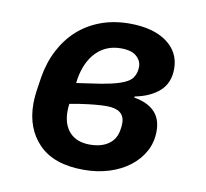

<svg xmlns="http://www.w3.org/2000/svg" viewBox="-65 -599 731 682"><g transform="rotate(10 300.0 -258.0)"><path d="M278 12Q171 12 116.5 -43.5Q62 -99 62 -189Q62 -209 65 -232Q68 -255 73 -285Q82 -340 105.5 -385Q129 -430 164 -461.5Q199 -493 246 -510.5Q293 -528 350 -528Q435 -528 484 -492.5Q533 -457 533 -397Q533 -346 500.5 -316.5Q468 -287 412 -276L411 -272Q459 -264 484.5 -238.5Q510 -213 510 -168Q510 -128 492 -95Q474 -62 442.5 -38Q411 -14 369 -1Q327 12 278 12ZM284 -80Q326 -80 352 -98.5Q378 -117 383 -152Q384 -157 384.5 -162.5Q385 -168 385 -175Q385 -225 320 -225Q303 -225 280 -223Q257 -221 223 -216L188 -210Q187 -205 186.5 -198Q186 -191 186 -183Q186 -135 211.5 -107.5Q237 -80 284 -80ZM247 -294Q293 -300 323 -307Q353 -314 371 -322.5Q389 -331 396.5 -341.5Q404 -352 407 -365Q409 -375 409 -382Q409 -404 391 -420Q373 -436 335 -436Q282 -436 247 -401Q212 -366 201 -303L199 -287Z"/></g></svg>

Font: IBM Plex Mono SemiBold
Style: Italic
Weight: 600
Italic angle: -9°
Monospace: yes
Designer: Mike Abbink, Paul van der Laan, Pieter van Rosmalen
Foundry: Bold Monday
Version: Version 2.3